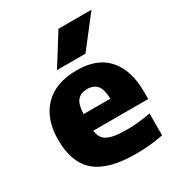

<svg xmlns="http://www.w3.org/2000/svg" viewBox="-191 -933 991 1068"><g transform="rotate(-30 304.5 -399.0)"><path d="M370 10.5Q195.5 10.5 114.5 -57.8Q33.5 -126 33.5 -273.5Q33.5 -406 106.5 -481.8Q179.5 -557.5 317 -557.5Q447.5 -557.5 514.2 -481Q581 -404.5 581 -267V-220H228.5Q231.5 -188 247.8 -168.5Q264 -149 300.2 -140.2Q336.5 -131.5 400 -131.5Q433.5 -131.5 472 -135.8Q510.5 -140 547 -147V-6.5Q498.5 3 454.8 6.8Q411 10.5 370 10.5ZM314 -438Q272 -438 250.8 -412.8Q229.5 -387.5 228 -327H399.5Q398 -387 377 -412.5Q356 -438 314 -438ZM222 -613 344 -808H556L405 -613Z"/></g></svg>

Font: Encode Sans SemiExpanded SemiExpanded ExtraBold
Style: Regular
Weight: 800
Width: 6
Designer: Multiple Designers
Foundry: Impallari Type
Version: Version 3.000; ttfautohint (v1.8.3) -l 8 -r 50 -G 200 -x 14 